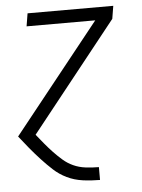

<svg xmlns="http://www.w3.org/2000/svg" viewBox="-53 -562 605 819"><g transform="rotate(-5 250.0 -152.5)"><path d="M341 215Q304 215 268 210Q232 205 201 190Q170 175 145 152Q120 129 97 104Q74 79 52.5 53Q31 27 10 0L381 -465H87L96 -520H463L454 -465L85 -1Q101 19 117.5 39Q134 59 152 78Q170 97 189.5 114Q209 131 233 142Q257 153 285 156.5Q313 160 341 160H342V215Z"/></g></svg>

Font: Iosevka SS04 Light Oblique
Style: Regular
Weight: 300
Italic angle: -9°
Monospace: yes
Designer: Belleve Invis
Foundry: Belleve Invis
Version: Version 19.0.0; ttfautohint (v1.8.4)